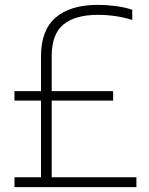

<svg xmlns="http://www.w3.org/2000/svg" viewBox="-20 -769 612 789"><path d="M39.5 0V-40.5H148.5V-355.5H39.5V-394.5H148.5V-538Q148.5 -645 208.8 -697Q269 -749 383 -749Q418 -749 455.8 -744Q493.5 -739 523.5 -729V-687Q488 -698 453 -703Q418 -708 383 -708Q289 -708 240.8 -668.5Q192.5 -629 192.5 -538V-394.5H445V-355.5H192.5V-40.5H540.5V0Z"/></svg>

Font: Encode Sans SemiCondensed SemiCondensed ExtraLight
Style: Regular
Weight: 200
Width: 4
Designer: Multiple Designers
Foundry: Impallari Type
Version: Version 3.000; ttfautohint (v1.8.3) -l 8 -r 50 -G 200 -x 14 